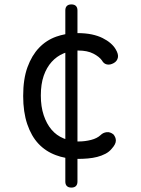

<svg xmlns="http://www.w3.org/2000/svg" viewBox="-20 -710 640 870"><path d="M276 -663Q276 -676 283 -683Q290 -690 303.5 -690Q317 -690 324 -683Q331 -676 331 -663V-560Q367 -560 396 -554Q424 -548 445 -537.5Q466 -527 481 -514Q496 -501 504 -487Q518 -464 514 -448Q510 -432 495 -424Q479 -415 464.5 -418Q450 -421 442 -436Q430 -453 403 -467Q376 -481 335 -481H331V-69H337Q365 -69 392.5 -76Q420 -83 436 -98Q447 -109 463 -111Q479 -113 494 -101Q499 -95 502 -88Q505 -81 505 -73Q505 -65 500.5 -56Q496 -47 487 -37Q475 -22 457.5 -13Q440 -4 420.5 1Q401 6 378.5 8Q356 10 332 10H331V113Q331 126 324 133Q317 140 303.5 140Q290 140 283 133Q276 126 276 113V5Q254 1 233 -7Q187 -24 154.5 -58.5Q122 -93 103.5 -147.5Q85 -202 85 -275Q85 -352 104.5 -405.5Q124 -459 157 -493.5Q190 -528 235 -544Q255 -551 276 -555ZM276 -471Q272 -470 268 -468Q237 -455 214 -429.5Q191 -404 178 -366.5Q165 -329 165 -277Q165 -227 178 -188Q191 -149 213.5 -122.5Q236 -96 268 -83Q272 -81 276 -80Z"/></svg>

Font: Maple Mono NL Light
Style: Regular
Weight: 300
Monospace: yes
Designer: subframe7536
Version: Version 7.000